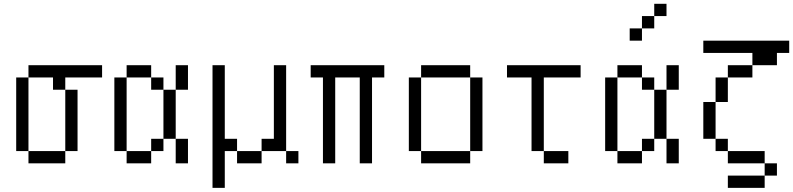

<svg xmlns="http://www.w3.org/2000/svg" viewBox="-20 -832 4040 978"><path d="M500 -437.5V-500H125V-437.5H62.5Q62.5 -437.5 62.5 -62.5H125V0H312.5V-62.5H125Q125 -62.5 125 -437.5H250V-375H312.5V-62.5H375V-375H312.5V-437.5Z M625 -62.5V0H750V-62.5ZM625 -62.5Q625 -62.5 625 -437.5H562.5Q562.5 -437.5 562.5 -62.5ZM750 -62.5H812.5V-125H750ZM875 -125Q875 -125 875 0H937.5Q937.5 0 937.5 -125ZM812.5 -125H875Q875 -125 875 -375H812.5Q812.5 -375 812.5 -125ZM812.5 -375V-437.5H750V-375ZM875 -375H937.5Q937.5 -375 937.5 -500H875Q875 -500 875 -375ZM625 -437.5H750V-500H625Z M1500 0V-62.5H1437.5V0ZM1062.5 -500Q1062.5 -500 1062.5 125H1125V-62.5H1187.5V0H1312.5V-62.5H1187.5V-125H1125Q1125 -125 1125 -500ZM1312.5 -62.5H1437.5V-500H1375Q1375 -500 1375 -125H1312.5Z M1937.5 -437.5V-500H1562.5V-437.5H1625V0H1687.5V-437.5H1812.5V0H1875V-437.5Z M2125 -62.5V0H2375V-62.5ZM2125 -62.5Q2125 -62.5 2125 -437.5H2062.5Q2062.5 -437.5 2062.5 -62.5ZM2375 -62.5H2437.5Q2437.5 -62.5 2437.5 -437.5H2375Q2375 -437.5 2375 -62.5ZM2125 -437.5H2375V-500H2125Z M2875 0V-62.5H2750V0ZM2937.5 -437.5V-500H2562.5V-437.5H2687.5Q2687.5 -437.5 2687.5 -62.5H2750Q2750 -62.5 2750 -437.5Z M3375 -750V-812.5H3312.5V-750H3250V-687.5H3187.5V-625H3250V-687.5H3312.5V-750ZM3125 -62.5V0H3250V-62.5ZM3125 -62.5Q3125 -62.5 3125 -437.5H3062.5Q3062.5 -437.5 3062.5 -62.5ZM3250 -62.5H3312.5V-125H3250ZM3375 -125Q3375 -125 3375 0H3437.5Q3437.5 0 3437.5 -125ZM3312.5 -125H3375Q3375 -125 3375 -375H3312.5Q3312.5 -375 3312.5 -125ZM3312.5 -375V-437.5H3250V-375ZM3375 -375H3437.5Q3437.5 -375 3437.5 -500H3375Q3375 -500 3375 -375ZM3125 -437.5H3250V-500H3125Z M3937.5 62.5V0H3875V62.5H3687.5V125H3875V62.5ZM4000 -562.5V-625H3562.5V-562.5H3812.5V-500H3687.5V-437.5H3625Q3625 -437.5 3625 -312.5H3562.5V-125H3625V-62.5H3687.5V0H3875V-62.5H3687.5V-125H3625V-312.5H3687.5Q3687.5 -312.5 3687.5 -437.5H3812.5V-500H3937.5V-562.5Z"/></svg>

Font: BFUnifontExMono
Style: Regular
Weight: 500
Version: Version 15.0.06